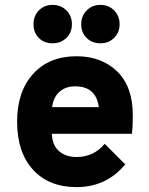

<svg xmlns="http://www.w3.org/2000/svg" viewBox="-20 -753 608 785"><path d="M195 -576Q160 -576 138.5 -598Q117 -620 117 -654Q117 -688 139 -710.5Q161 -733 195 -733Q229 -733 251.5 -710.5Q274 -688 274 -654Q274 -620 251.5 -598Q229 -576 195 -576ZM391 -576Q356 -576 334 -598Q312 -620 312 -654Q312 -688 334.5 -710.5Q357 -733 391 -733Q424 -733 446.5 -710.5Q469 -688 469 -654Q469 -620 446.5 -598Q424 -576 391 -576ZM293 12Q180 12 115 -59Q50 -130 50 -256Q50 -379 115.5 -451Q181 -523 293 -523Q395 -523 459 -461Q523 -399 523 -281Q523 -232 519 -206H192Q194 -158 222 -134.5Q250 -111 293 -111Q363 -111 408 -165L492 -81Q415 12 293 12ZM193 -315H384Q373 -400 287 -400Q248 -400 223 -377.5Q198 -355 193 -315Z"/></svg>

Font: Overpass Heavy
Style: Regular
Weight: 900
Designer: Delve Withrington, Thomas Jockin
Foundry: Delve Fonts
Version: Version 3.000;DELV;Overpass